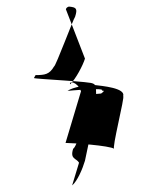

<svg xmlns="http://www.w3.org/2000/svg" viewBox="-20 -476 473 583"><path d="M83 -239 88 -248C116 -248 130 -250 144 -274C149 -274 204 -422 208 -425C216 -450 212 -454 189 -456C184 -454 182 -453 180 -448L238 -298C232 -278 210 -236 193 -220C188 -230 214 -230 226 -199L179 -42C199 -42 314 -34 327 -24C318 -21 360 -184 354 -184C362 -209 290 -215 266 -218C243 -218 202 -212 185 -200C185 -200 306 -212 289 -200C289 -200 304 -204 287 -192C262 -190 268 -194 242 -150C242 -150 219 -36 202 -24C192 8 212 4 220 18L199 87C215 74 231 36 238 12C245 -24 292 -222 262 -222C264 -228 86 -236 83 -239Z"/></svg>

Font: Zinc
Style: Obl
Weight: 400
Version: Version 1